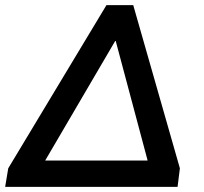

<svg xmlns="http://www.w3.org/2000/svg" viewBox="-27 -725 793 745"><path d="M-7 0 5 -72 386 -705H490L671 -72L662 0ZM420 -566 126 -64 132 -102H562L556 -64L422 -566Z"/></svg>

Font: Mulish ExtraLight
Style: Italic
Weight: 200
Italic angle: -9°
Designer: Vernon Adams
Foundry: Vernon Adams
Version: Version 3.603